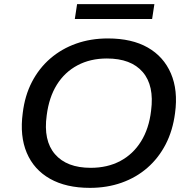

<svg xmlns="http://www.w3.org/2000/svg" viewBox="-20 -900 922 929"><path d="M415 9Q300 9 222 -35Q144 -79 109.5 -160.5Q75 -242 90 -353Q100 -437 134.5 -503.5Q169 -570 223.5 -617Q278 -664 348.5 -689Q419 -714 502 -714Q618 -714 695 -670Q772 -626 807 -544.5Q842 -463 827 -353Q816 -268 781.5 -201.5Q747 -135 693 -88Q639 -41 568.5 -16Q498 9 415 9ZM419 -88Q500 -88 562 -121Q624 -154 662.5 -216Q701 -278 711 -364Q727 -486 670.5 -551.5Q614 -617 497 -617Q417 -617 355 -584Q293 -551 255 -490Q217 -429 206 -342Q189 -220 246 -154Q303 -88 419 -88ZM342 -808 353 -880H727L716 -808Z"/></svg>

Font: Nunito Sans 10pt SemiExpanded SemiBold
Style: Italic
Weight: 600
Width: 6
Italic angle: -9°
Designer: Vernon Adams
Foundry: Vernon Adams
Version: Version 3.101;gftools[0.9.27]